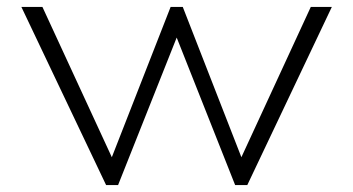

<svg xmlns="http://www.w3.org/2000/svg" viewBox="-20 -532 1016 552"><path d="M285 0H319.5L488 -424L656 0H691L934 -512H873.5L674 -80L505.5 -512H470.5L301.5 -80L102 -512H41.5Z"/></svg>

Font: Spartan Light
Style: Regular
Weight: 300
Designer: Matt Bailey, Mirko Velimirovic
Foundry: Matt Bailey
Version: Version 1.003; ttfautohint (v1.8.3)